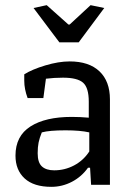

<svg xmlns="http://www.w3.org/2000/svg" viewBox="-20 -716 514 744"><path d="M110 -685 161 -696 245 -621H250L331 -696L384 -685L285 -552H210ZM40 -113Q40 -189 98 -226Q156 -263 258 -263Q291 -263 324 -260V-322Q324 -376 302 -395.5Q280 -415 224 -415Q190 -415 158 -411L148 -336H87Q74 -371 74 -403V-428Q104 -447 155.5 -462.5Q207 -478 250 -478Q325 -478 365.5 -439.5Q406 -401 406 -331V0H333L329 -66H321Q296 -31 258.5 -11.5Q221 8 179 8Q111 8 75.5 -24.5Q40 -57 40 -113ZM326 -129V-203Q291 -211 234 -211Q171 -211 142 -203Q133 -181 129.5 -163.5Q126 -146 126 -122Q126 -86 142.5 -71Q159 -56 190 -56Q231 -56 267 -75Q303 -94 326 -129Z"/></svg>

Font: Athiti Medium
Style: Regular
Weight: 500
Designer: CadsonDemak Team
Foundry: CadsonDemak
Version: Version 1.032